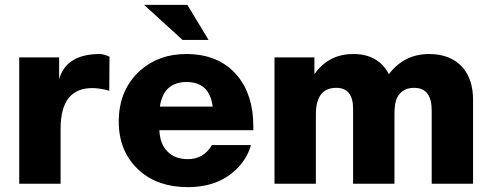

<svg xmlns="http://www.w3.org/2000/svg" viewBox="-20 -755 2018 789"><path d="M430 -522 429 -382Q392 -393 359 -393Q229 -393 229 -226V0H59V-519H223V-430Q253 -533 390 -533Q406 -533 430 -522Z M1011 -159Q999 -113 965 -74Q888 14 752 14Q629 14 553 -54Q468 -130 468 -255Q468 -386 556 -465Q632 -533 745 -533Q882 -533 956 -443Q1021 -364 1021 -236Q1021 -227 1021 -220H635Q637 -164 668 -132.5Q699 -101 752 -101Q817 -101 851 -159ZM854 -317Q841 -418 747 -418Q652 -418 637 -317ZM572 -735H750L837 -591H730Z M1272 -519V-450Q1330 -533 1432 -533Q1535 -533 1578 -450Q1641 -533 1743 -533Q1833 -533 1882 -477Q1924 -427 1924 -345V0H1754V-301Q1754 -394 1682 -394Q1633 -394 1612 -354Q1601 -333 1601 -285V0H1431V-308Q1431 -394 1362 -394Q1278 -394 1278 -285V0H1108V-519Z"/></svg>

Font: Almarai ExtraBold
Style: Regular
Weight: 800
Designer: Boutros International 2019
Foundry: Created by Boutros International 2019
Version: Version 1.10